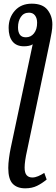

<svg xmlns="http://www.w3.org/2000/svg" viewBox="-20 -785 305 1045"><path d="M117 240Q73 240 49 215Q25 190 25 129Q25 106 29 76Q33 46 38 22L158 -544Q150 -538 136.5 -535.5Q123 -533 111 -533Q69 -533 48 -559.5Q27 -586 27 -633Q27 -689 61 -727Q95 -765 153 -765Q212 -765 238.5 -731.5Q265 -698 265 -652Q265 -631 261 -608.5Q257 -586 252 -561L127 36Q121 62 117.5 86Q114 110 114 127Q114 156 125 168.5Q136 181 156 181Q171 181 187.5 174Q204 167 221 156L234 192Q209 213 181.5 226.5Q154 240 117 240ZM121 -582Q148 -582 165 -603.5Q182 -625 182 -661Q182 -686 170.5 -701Q159 -716 138 -716Q109 -716 93.5 -693Q78 -670 78 -636Q78 -611 88 -596.5Q98 -582 121 -582Z"/></svg>

Font: Noto Serif Condensed
Style: Italic
Weight: 400
Width: 3
Italic angle: -12°
Designer: Monotype Design Team
Foundry: Monotype Imaging Inc.
Version: Version 2.014; ttfautohint (v1.8.4.7-5d5b)